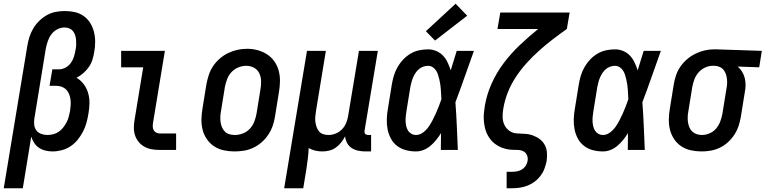

<svg xmlns="http://www.w3.org/2000/svg" viewBox="-50 -802 4095 1027"><path d="M-30 205 96 -556Q100 -581 107.5 -604.5Q115 -628 128 -650Q141 -672 160 -690.5Q179 -709 201.5 -721.5Q224 -734 248.5 -738.5Q273 -743 297 -743Q325 -743 351 -737Q377 -731 398 -716Q419 -701 432.5 -679Q446 -657 452.5 -631.5Q459 -606 459 -578.5Q459 -551 454 -524Q451 -504 444.5 -483Q438 -462 425.5 -444Q413 -426 396 -411Q379 -396 359 -386Q382 -373 398 -351.5Q414 -330 421.5 -304Q429 -278 428.5 -250Q428 -222 423 -194Q419 -169 412.5 -145Q406 -121 394 -98Q382 -75 365.5 -54.5Q349 -34 327 -19.5Q305 -5 280 1.5Q255 8 231 8Q212 8 193 3.5Q174 -1 158.5 -11.5Q143 -22 133 -37.5Q123 -53 117 -71L72 205ZM204 -80Q219 -80 235 -84Q251 -88 264.5 -97.5Q278 -107 288.5 -120.5Q299 -134 306.5 -148.5Q314 -163 318 -178.5Q322 -194 325 -210Q327 -225 328 -240.5Q329 -256 327 -270.5Q325 -285 319.5 -299Q314 -313 304 -323Q294 -333 280 -338Q266 -343 250 -343H215L230 -431H265Q283 -431 300.5 -440.5Q318 -450 329 -465.5Q340 -481 345.5 -499Q351 -517 354 -535Q357 -548 357.5 -561.5Q358 -575 357 -588Q356 -601 352 -613.5Q348 -626 340.5 -635.5Q333 -645 321 -650Q309 -655 295 -655Q275 -655 256 -645Q237 -635 224.5 -618Q212 -601 205.5 -581.5Q199 -562 195 -542L134 -169Q131 -152 133 -134.5Q135 -117 144.5 -104.5Q154 -92 170 -86Q186 -80 204 -80Z M805 0Q783 0 762 -3.5Q741 -7 723 -17Q705 -27 692 -42.5Q679 -58 672.5 -77.5Q666 -97 666 -118.5Q666 -140 670 -162L716 -442H598V-530H832L769 -148Q767 -137 767 -126.5Q767 -116 771.5 -107Q776 -98 785 -93Q794 -88 805 -88H892V0Z M1204 8Q1175 8 1147 2Q1119 -4 1096 -19Q1073 -34 1057 -57Q1041 -80 1034 -107Q1027 -134 1027.5 -163Q1028 -192 1033 -221L1054 -351Q1059 -377 1067 -401.5Q1075 -426 1090 -448.5Q1105 -471 1126 -489Q1147 -507 1171 -518.5Q1195 -530 1220.5 -535.5Q1246 -541 1272 -541Q1301 -541 1328.5 -533.5Q1356 -526 1379 -511Q1402 -496 1418 -473Q1434 -450 1441 -423Q1448 -396 1447.5 -367Q1447 -338 1442 -309L1421 -179Q1417 -153 1408.5 -128.5Q1400 -104 1385 -81.5Q1370 -59 1349.5 -41Q1329 -23 1304.5 -11.5Q1280 0 1254.5 4Q1229 8 1204 8ZM1206 -80Q1227 -80 1248.5 -88Q1270 -96 1286 -113Q1302 -130 1310 -151Q1318 -172 1322 -193L1343 -323Q1347 -345 1346.5 -368Q1346 -391 1337 -410Q1328 -429 1309 -439.5Q1290 -450 1267 -450Q1246 -450 1225 -441.5Q1204 -433 1188.5 -416.5Q1173 -400 1165 -379Q1157 -358 1153 -337L1132 -207Q1129 -192 1128.5 -177Q1128 -162 1130 -148Q1132 -134 1137.5 -121Q1143 -108 1153 -98Q1163 -88 1177 -84Q1191 -80 1206 -80Z M1470 205 1592 -530H1693L1640 -207Q1638 -193 1636.5 -178Q1635 -163 1637 -149.5Q1639 -136 1643.5 -122.5Q1648 -109 1656.5 -99Q1665 -89 1678.5 -84.5Q1692 -80 1707 -80Q1726 -80 1745 -87.5Q1764 -95 1778.5 -109.5Q1793 -124 1801 -143Q1809 -162 1812 -181L1870 -530H1971L1900 -103Q1899 -98 1900 -93.5Q1901 -89 1903.5 -86Q1906 -83 1910.5 -81.5Q1915 -80 1919 -80H1935V8H1905Q1885 8 1866 4Q1847 0 1831.5 -10Q1816 -20 1807 -36.5Q1798 -53 1796 -73Q1787 -55 1774.5 -39.5Q1762 -24 1746 -12.5Q1730 -1 1711 3.5Q1692 8 1674 8Q1654 8 1635.5 3.5Q1617 -1 1601 -10Q1600 18 1596.5 46.5Q1593 75 1589 102L1572 205Z M2175 8Q2147 8 2120.5 1Q2094 -6 2073.5 -22Q2053 -38 2040.5 -61.5Q2028 -85 2023 -111.5Q2018 -138 2019 -166Q2020 -194 2025 -221L2046 -351Q2050 -375 2057 -398Q2064 -421 2076.5 -443Q2089 -465 2106.5 -483.5Q2124 -502 2146 -515Q2168 -528 2192 -533Q2216 -538 2240 -538Q2263 -538 2284 -529Q2305 -520 2320 -504Q2335 -488 2344.5 -467.5Q2354 -447 2361 -426Q2369 -452 2377 -478Q2385 -504 2393 -530H2485Q2460 -461 2436 -392Q2412 -323 2386 -255Q2391 -191 2393.5 -127.5Q2396 -64 2399 0H2308Q2308 -23 2308.5 -45.5Q2309 -68 2309 -90Q2298 -72 2284 -54.5Q2270 -37 2253 -22.5Q2236 -8 2216 0Q2196 8 2175 8ZM2175 -80Q2195 -80 2212.5 -93Q2230 -106 2242 -123Q2254 -140 2263.5 -158.5Q2273 -177 2281.5 -195.5Q2290 -214 2297 -233Q2304 -252 2311 -271Q2310 -285 2309.5 -298Q2309 -311 2308 -324.5Q2307 -338 2305 -351Q2303 -364 2300 -377Q2297 -390 2293 -402.5Q2289 -415 2282 -425.5Q2275 -436 2264 -443Q2253 -450 2239 -450Q2227 -450 2214 -445.5Q2201 -441 2190.5 -432Q2180 -423 2172.5 -411.5Q2165 -400 2159.5 -387.5Q2154 -375 2151 -362.5Q2148 -350 2145 -337L2124 -207Q2122 -194 2120.5 -180.5Q2119 -167 2119.5 -153.5Q2120 -140 2123 -127Q2126 -114 2132.5 -103.5Q2139 -93 2150.5 -86.5Q2162 -80 2175 -80ZM2277 -585 2228 -635 2387 -782 2449 -718Z M2660 205V117H2688Q2702 117 2715.5 114.5Q2729 112 2741.5 104.5Q2754 97 2762 84.5Q2770 72 2772 59Q2775 42 2768.5 27.5Q2762 13 2748 6.5Q2734 0 2717.5 0Q2701 0 2685 -1Q2669 -2 2653.5 -6Q2638 -10 2624.5 -16.5Q2611 -23 2598.5 -32Q2586 -41 2576.5 -52.5Q2567 -64 2559.5 -77.5Q2552 -91 2547.5 -105.5Q2543 -120 2540.5 -135.5Q2538 -151 2537.5 -167Q2537 -183 2538.5 -199.5Q2540 -216 2543 -232Q2543 -233 2543 -233.5Q2543 -234 2543 -234Q2553 -295 2579 -353.5Q2605 -412 2644 -464Q2683 -516 2730.5 -561Q2778 -606 2829 -647H2611L2626 -735H2997L2982 -647Q2944 -620 2906 -591Q2868 -562 2833 -530.5Q2798 -499 2766 -463.5Q2734 -428 2708.5 -389Q2683 -350 2666 -307Q2649 -264 2642 -220Q2638 -198 2638.5 -175.5Q2639 -153 2648 -134Q2657 -115 2674.5 -102.5Q2692 -90 2714 -88.5Q2736 -87 2758 -86Q2780 -85 2800.5 -77.5Q2821 -70 2837.5 -57.5Q2854 -45 2864 -26.5Q2874 -8 2875.5 14Q2877 36 2874 59Q2870 79 2862.5 99.5Q2855 120 2841.5 138Q2828 156 2810 169.5Q2792 183 2771.5 191Q2751 199 2730 202Q2709 205 2688 205Z M3175 8Q3147 8 3120.5 1Q3094 -6 3073.5 -22Q3053 -38 3040.5 -61.5Q3028 -85 3023 -111.5Q3018 -138 3019 -166Q3020 -194 3025 -221L3046 -351Q3050 -375 3057 -398Q3064 -421 3076.5 -443Q3089 -465 3106.5 -483.5Q3124 -502 3146 -515Q3168 -528 3192 -533Q3216 -538 3240 -538Q3263 -538 3284 -529Q3305 -520 3320 -504Q3335 -488 3344.5 -467.5Q3354 -447 3361 -426Q3369 -452 3377 -478Q3385 -504 3393 -530H3485Q3460 -461 3436 -392Q3412 -323 3386 -255Q3391 -191 3393.5 -127.5Q3396 -64 3399 0H3308Q3308 -23 3308.5 -45.5Q3309 -68 3309 -90Q3298 -72 3284 -54.5Q3270 -37 3253 -22.5Q3236 -8 3216 0Q3196 8 3175 8ZM3175 -80Q3195 -80 3212.5 -93Q3230 -106 3242 -123Q3254 -140 3263.5 -158.5Q3273 -177 3281.5 -195.5Q3290 -214 3297 -233Q3304 -252 3311 -271Q3310 -285 3309.5 -298Q3309 -311 3308 -324.5Q3307 -338 3305 -351Q3303 -364 3300 -377Q3297 -390 3293 -402.5Q3289 -415 3282 -425.5Q3275 -436 3264 -443Q3253 -450 3239 -450Q3227 -450 3214 -445.5Q3201 -441 3190.5 -432Q3180 -423 3172.5 -411.5Q3165 -400 3159.5 -387.5Q3154 -375 3151 -362.5Q3148 -350 3145 -337L3124 -207Q3122 -194 3120.5 -180.5Q3119 -167 3119.5 -153.5Q3120 -140 3123 -127Q3126 -114 3132.5 -103.5Q3139 -93 3150.5 -86.5Q3162 -80 3175 -80Z M3703 8Q3674 8 3646 2Q3618 -4 3595 -19Q3572 -34 3556.5 -57Q3541 -80 3534 -107Q3527 -134 3527.5 -163Q3528 -192 3533 -221L3554 -351Q3558 -376 3566.5 -400.5Q3575 -425 3590 -446.5Q3605 -468 3625.5 -485.5Q3646 -503 3669.5 -514.5Q3693 -526 3718 -532Q3743 -538 3767 -538Q3771 -538 3775 -538Q3779 -538 3783 -538L4025 -530L4011 -442L3896 -446Q3910 -434 3919.5 -418.5Q3929 -403 3933.5 -385Q3938 -367 3938 -347.5Q3938 -328 3934 -309L3913 -179Q3909 -154 3901 -129.5Q3893 -105 3879 -83Q3865 -61 3845 -42.5Q3825 -24 3801.5 -12.5Q3778 -1 3753 3.5Q3728 8 3703 8ZM3705 -80Q3725 -80 3746 -89Q3767 -98 3781 -115Q3795 -132 3802.5 -152Q3810 -172 3814 -193L3835 -323Q3838 -337 3839 -351Q3840 -365 3838.5 -378.5Q3837 -392 3833 -404.5Q3829 -417 3821 -427.5Q3813 -438 3800.5 -443.5Q3788 -449 3775 -450H3768Q3767 -450 3765 -450Q3763 -450 3761 -450Q3741 -450 3721 -440.5Q3701 -431 3686.5 -414.5Q3672 -398 3664.5 -378Q3657 -358 3653 -337L3632 -207Q3629 -192 3628.5 -177Q3628 -162 3630 -148Q3632 -134 3637.5 -121Q3643 -108 3653 -98.5Q3663 -89 3676.5 -84.5Q3690 -80 3705 -80Z"/></svg>

Font: Iosevka Curly Semibold Oblique
Style: Regular
Weight: 600
Italic angle: -9°
Monospace: yes
Designer: Belleve Invis
Foundry: Belleve Invis
Version: Version 11.1.0; ttfautohint (v1.8.3)